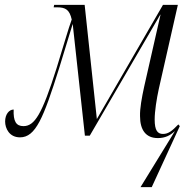

<svg xmlns="http://www.w3.org/2000/svg" viewBox="-20 -556 780 787"><path d="M556 211H602L717 -39L711 -46C685 -19 670 -7 648 -7C626 -7 614 -21 614 -66C614 -100 622 -151 631 -192L709 -536H648L377 -68L327 -536H202L200 -526H214C249 -526 265 -516 274 -476C260 -438 243 -377 212 -277C152 -87 122 -39 76 -39C46 -39 34 -59 36 -107C17 -107 1 -87 1 -58C1 -30 18 7 62 7C126 7 158 -72 222 -275C242 -339 257 -389 278 -458L328 0H348L637 -496H638L571 -201C561 -155 553 -111 554 -80C554 -23 578 10 627 10C657 10 678 -1 696 -18V-17Z"/></svg>

Font: Noto Serif Display Condensed Light
Style: Italic
Weight: 300
Width: 3
Italic angle: -12°
Designer: Monotype Design Team
Foundry: Monotype Imaging Inc.
Version: Version 2.009